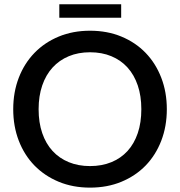

<svg xmlns="http://www.w3.org/2000/svg" viewBox="-20 -872 844 900"><path d="M762 -360Q762 -280 736 -212.5Q710 -145 662.8 -96.2Q615.5 -47.5 549.2 -20Q483 7.5 402 7.5Q321.5 7.5 255.2 -20Q189 -47.5 141.5 -96.2Q94 -145 68 -212.5Q42 -280 42 -360Q42 -440 68 -507.5Q94 -575 141.5 -624Q189 -673 255.2 -700.5Q321.5 -728 402 -728Q483 -728 549.2 -700.5Q615.5 -673 662.8 -624Q710 -575 736 -507.5Q762 -440 762 -360ZM642.5 -360Q642.5 -422 625.8 -471.5Q609 -521 577.8 -555.5Q546.5 -590 502 -608.5Q457.5 -627 402 -627Q347 -627 302.5 -608.5Q258 -590 226.5 -555.5Q195 -521 178 -471.5Q161 -422 161 -360Q161 -297.5 178 -248Q195 -198.5 226.5 -164.2Q258 -130 302.5 -111.8Q347 -93.5 402 -93.5Q457.5 -93.5 502 -111.8Q546.5 -130 577.8 -164.2Q609 -198.5 625.8 -248Q642.5 -297.5 642.5 -360ZM258 -852H548V-789H258Z"/></svg>

Font: LatoLatin Semibold
Style: Regular
Weight: 600
Designer: Lukasz Dziedzic with Adam Twardoch and Botio Nikoltchev
Foundry: tyPoland Lukasz Dziedzic
Version: Version 2.015; 2015-08-06; http://www.latofonts.com/